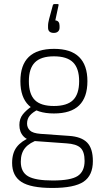

<svg xmlns="http://www.w3.org/2000/svg" viewBox="-20 -735 518 951"><path d="M239 196Q132 196 86 166Q40 136 40 72Q40 23 63 -7Q86 -37 133 -56L173 -44Q127 -29 105 -3Q83 23 83 66Q83 117 119 138Q155 159 241 159Q331 159 365 136.5Q399 114 399 62Q399 16 378.5 -3Q358 -22 309 -25L156 -36Q117 -38 96.5 -59.5Q76 -81 76 -116Q76 -147 93 -168.5Q110 -190 141 -211L170 -193Q143 -180 128.5 -163.5Q114 -147 114 -123Q114 -103 128 -89Q142 -75 181 -72L322 -62Q383 -58 411.5 -29Q440 0 440 63Q440 134 394 165Q348 196 239 196ZM247 -173Q164 -173 122.5 -213Q81 -253 81 -333Q81 -413 122.5 -453Q164 -493 248 -493Q331 -493 372 -452.5Q413 -412 413 -333Q413 -253 372 -213Q331 -173 247 -173ZM247 -210Q312 -210 342 -239.5Q372 -269 372 -333Q372 -396 342 -426Q312 -456 247 -456Q183 -456 153 -426Q123 -396 123 -333Q123 -269 152.5 -239.5Q182 -210 247 -210ZM247 -572Q218 -572 218 -598V-608Q218 -616 219.5 -623.5Q221 -631 223 -640L242 -710Q244 -715 249 -715H266Q271 -715 270 -709L254 -634Q265 -633 270 -626Q275 -619 275 -607V-598Q275 -586 267.5 -579Q260 -572 247 -572Z"/></svg>

Font: Sofia Sans Semi Condensed ExtraLight
Style: Regular
Weight: 250
Version: Version 4.100